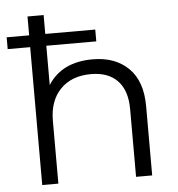

<svg xmlns="http://www.w3.org/2000/svg" viewBox="-53 -792 782 842"><g transform="rotate(-5 338.5 -371.0)"><path d="M367 -530Q466 -530 524.5 -472.5Q583 -415 583 -305V0H512V-298Q512 -380 471 -423Q430 -466 354 -466Q269 -466 219.5 -415.5Q170 -365 170 -276V0H99V-607H0V-659H99V-742H170V-659H390V-607H170V-434Q231 -530 367 -530Z"/></g></svg>

Font: Belfius21
Style: Regular
Weight: 400
Designer: Montserrat's base design by Julieta Ulanovsky, modified by Coast SPRL for Belfius Bank NV.
Foundry: Montserrat's base design by Julieta Ulanovsky, modified by Coast SPRL for Belfius Bank NV.
Version: Version 2.000;FEAKit 1.0